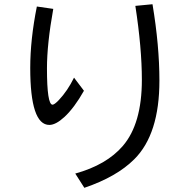

<svg xmlns="http://www.w3.org/2000/svg" viewBox="-20 -834 920 908"><path d="M377 -404.8Q331.5 -324.2 284.7 -280.8Q243.7 -243.2 213.4 -243.2Q123 -243.2 123 -512.7Q123 -647 154.3 -803.2L231.9 -792Q202.1 -626 202.1 -510.7Q202.1 -338.9 228.5 -338.9Q237.3 -338.9 258.3 -360.8Q299.8 -404.8 330.1 -466.8ZM335.9 -13.2Q483.9 -54.2 561 -144Q650.9 -248.5 650.9 -456.5Q650.9 -606 620.1 -806.2L701.2 -814Q733.9 -618.2 733.9 -452.6Q733.9 -199.2 615.2 -81.1Q531.7 2.4 378.9 54.2Z"/></svg>

Font: FORM UDPGothic
Style: Regular
Weight: 400
Foundry: Pronama LLC
Version: Version 1.05101